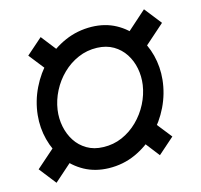

<svg xmlns="http://www.w3.org/2000/svg" viewBox="-102 -720 872 835"><g transform="rotate(-15 334.5 -302.5)"><path d="M139.2 -292.5Q133.8 -254.4 141.1 -217.8Q148.4 -181.2 167.5 -151.6Q186.5 -122.1 217.5 -103.8Q248.5 -85.4 290 -84.5Q335.4 -83 375.2 -100.3Q415 -117.7 446.5 -148.7Q478 -179.7 498.3 -219.2Q518.6 -258.8 524.9 -301.3Q530.3 -339.4 523.2 -375.7Q516.1 -412.1 496.8 -441.7Q477.5 -471.2 446.8 -489.3Q416 -507.3 374.5 -508.8Q329.1 -510.3 289.1 -492.9Q249 -475.6 217.5 -444.8Q186 -414.1 165.8 -374.8Q145.5 -335.4 139.2 -292.5ZM49.8 -293Q56.2 -354.5 83.5 -410.6Q110.8 -466.8 154.5 -510.7Q198.2 -554.7 254.4 -579.3Q310.5 -604 375 -603Q435.5 -601.6 482.7 -575.9Q529.8 -550.3 561 -507.3Q592.3 -464.4 606 -410.9Q619.6 -357.4 613.8 -300.8Q607.4 -239.3 580.3 -183.1Q553.2 -127 509.5 -82.8Q465.8 -38.6 409.9 -13.4Q354 11.7 289.6 10.3Q229 8.8 181.6 -17.1Q134.3 -43 103 -85.9Q71.8 -128.9 57.9 -182.6Q43.9 -236.3 49.8 -293ZM675.8 -540.5 569.3 -446.3 509.3 -523.4 615.2 -617.7ZM159.2 -81.5 52.7 12.7 -7.3 -64 99.1 -157.7ZM518.1 13.2 435.1 -93.8 507.3 -157.7 591.3 -51.3ZM161.1 -446.3 77.1 -553.2 149.9 -617.2 233.4 -510.3Z"/></g></svg>

Font: Roboto Condensed Black
Style: Italic
Weight: 900
Italic angle: -12°
Designer: Christian Robertson
Foundry: Google
Version: Version 3.008; 2023